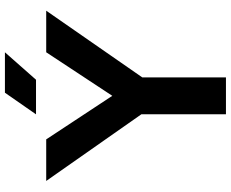

<svg xmlns="http://www.w3.org/2000/svg" viewBox="-98 -830 929 772"><g transform="rotate(-90 366.0 -444.5)"><path d="M292 0H440.4V-388.9H292ZM378.6 -247.5 708.5 -722.7H541.3L366.2 -457L191.1 -722.7H23.9L320.5 -299.4ZM430.9 -763.7 541.2 -888.7H378.7L291.8 -763.7Z"/></g></svg>

Font: Giphurs SC
Style: Regular
Weight: 400
Version: Version 0.920